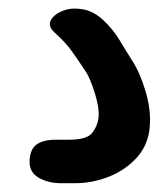

<svg xmlns="http://www.w3.org/2000/svg" viewBox="-20 -106 370 448"><path d="M123 321.5Q93 321.5 70.8 309Q48.5 296.5 49 270.5Q49.5 243 65 231.5Q80.5 220 110.5 220H140.5Q182 220 194.5 204.8Q207 189.5 209.5 171Q212 155.5 207 133.2Q202 111 194.2 90.8Q186.5 70.5 180 61Q162.5 34.5 148 14Q133.5 -6.5 108 -29.5Q92 -44 97.8 -57Q103.5 -70 120.2 -78Q137 -86 153 -86Q175 -86 190.8 -79.2Q206.5 -72.5 220.5 -59.5Q244.5 -36.5 257.5 -14.8Q270.5 7 291 39.5Q307 65 319.8 107.5Q332.5 150 329.5 188.5Q326.5 231 300 260.8Q273.5 290.5 234.8 306Q196 321.5 154.5 321.5Z"/></svg>

Font: Edu SA Hand
Style: Bold
Weight: 700
Designer: Tina and Corey Anderson, Eben Sorkin, Mirko Velimirovic
Foundry: Google for Education
Version: Version 2.000